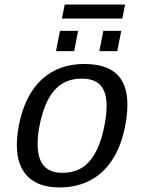

<svg xmlns="http://www.w3.org/2000/svg" viewBox="-20 -822 640 852"><path d="M244.1 9.8Q152.3 9.8 103.5 -38.3Q54.7 -86.4 54.7 -179.2Q54.7 -217.8 63.5 -264.6Q90.3 -400.9 165.3 -469.5Q240.2 -538.1 353.5 -538.1Q450.7 -538.1 498 -493.2Q545.4 -448.2 545.4 -357.4Q545.4 -291.5 524.9 -218.5Q504.4 -145.5 464.8 -93.8Q425.3 -42 369.1 -16.1Q313 9.8 244.1 9.8ZM453.1 -351.6Q453.1 -412.6 426.5 -442.9Q399.9 -473.1 342.3 -473.1Q277.8 -473.1 235.6 -435.5Q193.4 -397.9 170.2 -323.2Q147 -248.5 147 -182.1Q147 -55.2 255.9 -55.2Q305.2 -55.2 339.8 -75.4Q374.5 -95.7 399.7 -138.2Q424.8 -180.7 439 -243.4Q453.1 -306.2 453.1 -351.6ZM420.9 -595.2 438.5 -685.1H518.1L500.5 -595.2ZM228.5 -595.2 246.1 -685.1H326.7L309.1 -595.2ZM522.9 -739.7H254.9L267.1 -801.8H535.2Z"/></svg>

Font: Liberation Mono
Style: Italic
Weight: 400
Italic angle: -12°
Monospace: yes
Designer: Steve Matteson
Foundry: Ascender Corporation
Version: Version 2.1.5